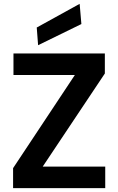

<svg xmlns="http://www.w3.org/2000/svg" viewBox="-20 -978 615 998"><path d="M48 0V-104L369 -588H50V-700H525V-596L202 -112H527V0ZM178 -743 171 -835 394 -958 403 -853Z"/></svg>

Font: DM Sans 18pt
Style: Bold
Weight: 700
Designer: Colophon Foundry, Jonny Pinhorn
Foundry: Colophon Foundry
Version: Version 4.004;gftools[0.9.30]